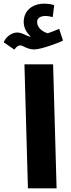

<svg xmlns="http://www.w3.org/2000/svg" viewBox="-74 -1025 384 1045"><path d="M37 -778C51 -778 73 -756 113 -756C150 -756 248 -793 269 -804L248 -868C229 -860 210 -852 186 -844C162 -850 128 -872 128 -905C128 -926 145 -938 174 -938C188 -938 200 -935 213 -932L221 -997C206 -1002 186 -1005 166 -1005C103 -1005 55 -967 55 -906C55 -874 71 -845 94 -826H91C73 -826 49 -848 20 -848C-4 -848 -38 -832 -54 -795L4 -755C16 -771 24 -778 37 -778ZM78 0H234L215 -675H59Z"/></svg>

Font: Noto Sans Arabic UI Extra
Style: Regular
Weight: 800
Designer: Nadine Chahine - Monotype Design Team
Foundry: Monotype Imaging Inc.
Version: Version 1.900